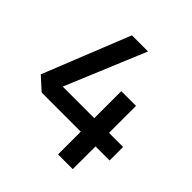

<svg xmlns="http://www.w3.org/2000/svg" viewBox="-186 -842 985 985"><g transform="rotate(45 306.5 -350.0)"><path d="M590 -165H488V0H381V-165H97L28 -228L217 -700H334L152 -263H381V-459H488V-263H590Z"/></g></svg>

Font: REM
Style: Regular
Weight: 400
Designer: Octavio Pardo
Foundry: Ashler Design
Version: Version 1.005;gftools[0.9.28]